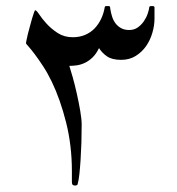

<svg xmlns="http://www.w3.org/2000/svg" viewBox="-20 -522 574 622"><path d="M480.5 -461.4Q480.5 -439.5 473.6 -415.8Q466.8 -392.1 453.4 -372.8Q439.9 -353.5 419.7 -340.8Q399.4 -328.1 372.6 -328.1Q342.8 -328.1 326.7 -339.4Q310.5 -350.6 300.8 -366.2Q291.5 -347.2 279.8 -335.9Q268.1 -324.7 255.4 -318.6Q242.7 -312.5 229.7 -310.5Q216.8 -308.6 204.6 -308.6Q208.5 -296.9 215.6 -271.7Q222.7 -246.6 229 -218Q235.4 -189.5 240 -162.4Q244.6 -135.3 244.6 -118.7Q244.6 -89.4 243.7 -59.3Q242.7 -29.3 241 -3.4Q239.3 22.5 237.1 42.5Q234.9 62.5 231.9 72.8Q231.9 79.1 222.7 79.1Q218.8 79.1 215.8 76.9Q212.9 74.7 212.9 67.9V32.7Q212.9 -50.8 194.1 -125.5Q175.3 -200.2 147.5 -257.8Q133.8 -286.1 119.1 -308.3Q104.5 -330.6 92.3 -346.7Q80.1 -362.8 72 -371.8Q64 -380.9 64 -381.8Q64 -383.3 65.9 -392.1L70.3 -412.1Q73.2 -423.8 77.1 -437.5L84 -462.4Q87.4 -474.1 90.1 -481.4Q92.8 -488.8 94.2 -488.8Q98.1 -488.8 107.2 -475.1Q116.2 -461.4 131.1 -445.1Q146 -428.7 167 -415Q188 -401.4 215.8 -401.4Q237.8 -401.4 255.6 -408.9Q273.4 -416.5 286.4 -429.9Q299.3 -443.4 307.6 -460.9Q315.9 -478.5 319.3 -498.5Q319.8 -502 323.2 -502.2Q326.7 -502.4 332 -502.4Q335.9 -502.4 336.7 -498.5Q337.4 -494.6 337.4 -492.7Q339.4 -480 343.3 -467.8Q347.2 -455.6 354.5 -446Q361.8 -436.5 372.6 -430.7Q383.3 -424.8 398.4 -424.8Q414.6 -424.8 426.3 -433.1Q438 -441.4 446 -453.1Q454.1 -464.8 458.5 -477.8Q462.9 -490.7 463.9 -500Q465.3 -501.5 466.3 -502Q467.3 -502.4 472.7 -502.4Q480.5 -502.4 480.5 -498.5Z"/></svg>

Font: Simplified Naskh
Style: Regular
Weight: 400
Designer: SIL International
Foundry: Arabeyes
Version: 1.02_alpha